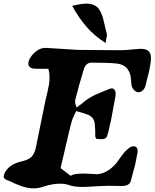

<svg xmlns="http://www.w3.org/2000/svg" viewBox="-36 -1038 852 1058"><path d="M361.8 -1005.9Q397.9 -939.9 440.7 -890.4Q483.4 -840.8 545.9 -800.8Q546.9 -810.5 549.1 -821Q551.3 -831.5 552.5 -838.1Q553.7 -844.7 553.2 -849.1Q551.8 -855.5 543.7 -887.2Q535.6 -918.9 532.2 -936Q520.5 -979 499.8 -998.5Q479 -1018.1 440.9 -1018.1Q412.1 -1018.1 361.8 -1005.9ZM354 -68.8Q346.7 -74.7 327.6 -88.9Q308.6 -103 297.9 -111.8L328.1 -241.2Q347.7 -327.1 358.9 -368.2Q361.3 -377 365 -386.2Q368.7 -395.5 375.2 -408.2Q381.8 -420.9 383.8 -425.8Q403.3 -420.4 412.1 -418.2Q420.9 -416 434.3 -410.9Q447.8 -405.8 452.4 -404.3Q457 -402.8 465.1 -396.2Q473.1 -389.6 475.1 -387.2Q477.1 -384.8 481.2 -375Q485.4 -365.2 485.6 -360.6Q485.8 -356 487.3 -341.3Q488.8 -326.7 488.8 -317.6Q488.8 -308.6 488.8 -288.1Q488.3 -285.2 494.1 -272.9Q520.5 -271 522 -271Q542.5 -271 549.6 -280.3Q556.6 -289.6 563 -319.8Q564.5 -330.1 569.3 -348.9Q574.2 -367.7 575.2 -373Q579.1 -396 588.1 -442.6Q597.2 -489.3 601.1 -512.2Q602.5 -527.8 597.4 -539.3Q592.3 -550.8 580.1 -550.8Q573.7 -550.8 568.8 -548.8Q561.5 -545.9 532.7 -534.2Q503.9 -522.5 491.2 -516.8Q478.5 -511.2 457.3 -498.5Q436 -485.8 419.9 -471.2Q414.6 -465.8 402.6 -457.8Q390.6 -449.7 386.2 -445.8Q385.3 -448.7 381.6 -459Q377.9 -469.2 377.9 -471.7Q377.9 -474.1 377.9 -483.9Q398.4 -568.4 426.8 -659.2Q438.5 -692.9 469.2 -692.9Q561 -692.9 606 -688Q643.1 -685.1 664.1 -660.6Q685.1 -636.2 686 -595.2Q686.5 -591.8 687.3 -581.5Q688 -571.3 689.5 -564.9Q690.9 -558.6 693.8 -554.2Q698.7 -544.4 707.8 -537.1Q716.8 -529.8 726.1 -529.8Q740.7 -529.8 752 -541.3Q763.2 -552.7 767.1 -569.8Q769 -581.1 772.2 -593.3Q775.4 -605.5 779.3 -620.1Q783.2 -634.8 785.2 -643.1Q786.1 -648.9 788.6 -661.1Q791 -673.3 792 -679.2Q801.3 -727.5 789.1 -748.3Q776.9 -769 740.2 -769Q731.4 -769 711.9 -767.1Q652.3 -761.2 627 -761.2L392.1 -763.2Q350.1 -765.1 220.2 -773.9Q175.8 -776.9 139.2 -731.9Q123.5 -710.9 121.1 -696.8Q117.2 -679.2 127.2 -669.4Q137.2 -659.7 160.2 -659.2Q171.9 -658.7 183.8 -658.7Q195.8 -658.7 209.5 -658.9Q223.1 -659.2 230 -659.2Q236.8 -639.2 236.8 -614.7Q236.8 -590.3 234.1 -573.2Q231.4 -556.2 225.1 -528.8Q215.8 -493.2 213.9 -481.9Q168 -258.8 163.1 -231.9Q156.2 -194.8 140.1 -176.5Q124 -158.2 87.9 -149.9Q57.6 -143.1 35.4 -131.3Q13.2 -119.6 -3.9 -96.2Q-12.2 -82.5 -15.1 -71.8Q-19.5 -53.7 2 -45.9Q15.1 -42.5 43 -27.8Q66.9 -18.1 78.1 -13.7Q89.4 -9.3 109.6 -4.6Q129.9 0 147.9 0Q176.8 0 204.1 -9.8Q253.4 -25.9 294.9 -25.9Q319.3 -25.9 338.9 -20Q370.1 -7.8 418.9 -7.8Q440.9 -7.8 505.9 -12.2Q542 -14.2 560.1 -14.2Q572.8 -14.2 597.4 -13.7Q622.1 -13.2 633.8 -13.2Q676.3 -13.2 684.1 -39.1Q696.3 -81.5 709 -131.8Q719.7 -183.6 722.2 -199.2Q724.1 -215.3 718 -223.6Q711.9 -231.9 700.2 -231.9Q684.6 -231.9 668 -216.8Q661.1 -211.4 653.6 -203.1Q646 -194.8 642.6 -190.7Q639.2 -186.5 629.9 -173.3Q620.6 -160.2 619.1 -158.2Q595.7 -122.6 562 -100.3Q528.3 -78.1 497.1 -78.1Q496.1 -78.1 472.9 -79.6Q449.7 -81.1 428.7 -81.5Q407.7 -82 384.8 -79.1Q361.8 -76.2 354 -68.8Z"/></svg>

Font: Sonetni venez Italic
Style: Regular
Weight: 400
Italic angle: -14°
Designer: Alja Herlah
Foundry: Type Salon
Version: Version 1.000;hotconv 1.0.109;makeotfexe 2.5.65596